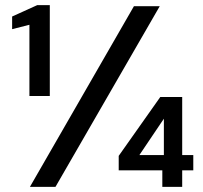

<svg xmlns="http://www.w3.org/2000/svg" viewBox="-20 -724 787 744"><path d="M94 -352V-628L27 -611V-660L124 -704H173V-352ZM96 0 499 -700H599L195 0ZM609 0V-64H440V-120L601 -348H686V-123H729V-64H686V0ZM520 -123H615V-264Z"/></svg>

Font: DM Sans 9pt Medium
Style: Regular
Weight: 500
Version: Version 4.004;gftools[0.9.30]